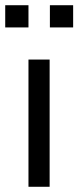

<svg xmlns="http://www.w3.org/2000/svg" viewBox="-34 -715 300 735"><path d="M75 0V-487H156V0ZM-14 -695H75V-610H-14ZM157 -695H246V-610H157Z"/></svg>

Font: wassup Sans
Style: Regular
Weight: 400
Version: Version 2.001